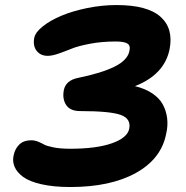

<svg xmlns="http://www.w3.org/2000/svg" viewBox="-20 -732 740 764"><path d="M259.8 12.2Q193.4 12.2 145 1.2Q96.7 -9.8 72 -28.1Q47.4 -46.4 38.1 -68.1Q28.8 -89.8 34.2 -113.8Q39.6 -140.6 57.1 -157.2Q74.7 -173.8 103 -173.8Q118.2 -173.8 131.3 -168.5Q144.5 -163.1 155.3 -157Q166 -150.9 193.1 -145.5Q220.2 -140.1 259.8 -140.1Q363.8 -140.1 425.3 -161.9Q486.8 -183.6 494.1 -219.2Q502.4 -259.8 460 -274.9Q417.5 -290 298.8 -290Q259.3 -290 243.4 -314Q227.5 -337.9 233.9 -373Q241.7 -412.1 290 -421.9Q385.3 -441.4 436.8 -467.3Q488.3 -493.2 495.1 -529.8Q500 -550.8 486.8 -558.8Q473.6 -566.9 440.9 -566.9Q385.3 -566.9 337.9 -557.9Q290.5 -548.8 264.9 -538.3Q239.3 -527.8 213.4 -518.8Q187.5 -509.8 169.9 -509.8Q141.6 -509.8 126 -529.5Q110.4 -549.3 116.2 -581.1Q120.6 -603.5 150.4 -627.2Q180.2 -650.9 224.4 -669.4Q268.6 -688 327.1 -700Q385.7 -711.9 443.8 -711.9Q566.4 -711.9 618.7 -665.3Q670.9 -618.7 654.8 -536.1Q634.3 -435.1 517.1 -389.2Q557.6 -379.4 585.7 -360.6Q613.8 -341.8 627.4 -317.1Q641.1 -292.5 645 -262.2Q648.9 -231.9 641.1 -199.2Q621.6 -99.6 520.5 -43.7Q419.4 12.2 259.8 12.2Z"/></svg>

Font: Shantell Sans Normal
Style: Bold Italic
Weight: 700
Italic angle: -11.31°
Designer: Stephen Nixon, Anya Danilova, Shantell Martin
Foundry: Arrow Type
Version: Version 1.006;[559af2be0]